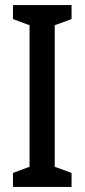

<svg xmlns="http://www.w3.org/2000/svg" viewBox="-20 -734 332 754"><path d="M261 0H31V-55L96 -79V-635L31 -659V-714H261V-659L195 -635V-79L261 -55Z"/></svg>

Font: Noto Sans Gurmukhi ExtraCondensed Medium
Style: Regular
Weight: 500
Width: 2
Designer: Jelle Bosma - Monotype Design Team
Foundry: Monotype Imaging Inc.
Version: Version 2.004; ttfautohint (v1.8.4.7-5d5b)